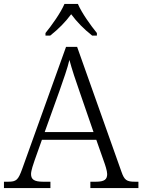

<svg xmlns="http://www.w3.org/2000/svg" viewBox="-22 -951 720 971"><path d="M208 -784V-771H232C276 -806 308 -839 338 -879C368 -839 400 -806 444 -771H468V-784C437 -822 391 -886 372 -931H304C285 -886 239 -822 208 -784ZM-2 0H233V-32H196C150 -32 135 -44 135 -71C135 -88 147 -123 153 -140L190 -244H465L503 -136C509 -120 520 -87 520 -71C520 -44 507 -32 463 -32H435V0H678V-32H661C618 -32 607 -40 592 -83L368 -714H312L90 -96C70 -41 61 -32 19 -32H-2ZM204 -283 279 -492C298 -546 320 -608 329 -648C341 -603 362 -539 382 -483L451 -283Z"/></svg>

Font: Noto Serif Georgian Light
Style: Regular
Weight: 300
Designer: Monotype Design Team, Akaki Razmadze
Foundry: Google LLC
Version: Version 2.003